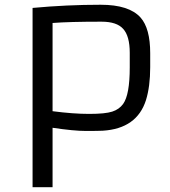

<svg xmlns="http://www.w3.org/2000/svg" viewBox="-20 -777 706 797"><path d="M406.7 -234.4Q386.7 -233.4 336.7 -233.4Q286.6 -233.4 198.2 -246.6V0H115.2V-744.1Q257.3 -757.3 397.9 -757.3Q516.1 -757.3 563.5 -704.1Q603.5 -659.2 603.5 -555.7V-498Q603.5 -418 585.9 -361.3Q548.3 -243.2 406.7 -234.4ZM401.4 -687Q267.6 -687 198.2 -681.6V-315.4Q283.7 -304.2 350.3 -304.2Q417 -304.2 446 -313.7Q475.1 -323.2 491.2 -345.7Q518.6 -383.8 518.6 -497.1V-557.6Q518.6 -627.4 491.2 -657.2Q464.8 -687 401.4 -687Z"/></svg>

Font: Armata
Style: Regular
Weight: 400
Designer: Viktoriya Grabowska
Foundry: Viktoriya Grabowska
Version: Version 1.003